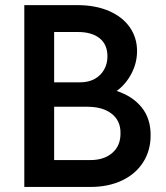

<svg xmlns="http://www.w3.org/2000/svg" viewBox="-20 -740 659 760"><path d="M76.2 -719.7H286.1Q357.9 -719.7 411.4 -696.5Q464.8 -673.3 493.7 -632.1Q522.5 -590.8 522.5 -538.1Q522.5 -490.7 500.2 -448.5Q478 -406.2 441.9 -379.9Q504.9 -359.4 540.8 -314.9Q576.7 -270.5 576.2 -204.1Q576.2 -144 546.6 -97.7Q517.1 -51.3 462.9 -25.6Q408.7 0 337.9 0H76.2ZM337.9 -106.4Q392.1 -106.4 424.8 -135Q457.5 -163.6 457 -212.9Q457.5 -261.7 422.6 -289.3Q387.7 -316.9 328.1 -317.4H194.3V-106.4ZM296.9 -414.1Q329.6 -414.1 354 -427.2Q378.4 -440.4 391.8 -463.9Q405.3 -487.3 405.3 -516.6Q405.3 -564 374.3 -588.6Q343.3 -613.3 289.1 -613.3H194.3V-414.1Z"/></svg>

Font: Reddit Sans Vanilla SemiBold
Style: Regular
Weight: 600
Designer: Stephen Hutchings
Foundry: Reddit
Version: Version 1.013